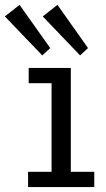

<svg xmlns="http://www.w3.org/2000/svg" viewBox="-70 -759 430 779"><path d="M43.9 0V-62H139.2V-421.4H46.4V-483.4H217.3V-62H312.5V0ZM254.9 -534.2 103.5 -692.4 163.1 -739.3 287.1 -564ZM101.6 -534.2 -50.3 -692.4 9.3 -739.3 133.8 -564Z"/></svg>

Font: Anaheim Medium
Style: Regular
Weight: 500
Version: Version 2.001